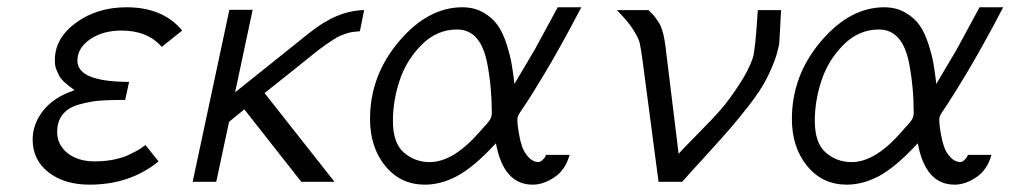

<svg xmlns="http://www.w3.org/2000/svg" viewBox="-20 -500 2779 528"><path d="M69.8 -116.2Q69.8 -159.2 98.9 -196Q127.9 -232.9 185.1 -252Q184.1 -252.9 178.5 -257.1Q172.9 -261.2 170.9 -262.7Q168.9 -264.2 163.6 -268.6Q158.2 -272.9 155 -275.9Q151.9 -278.8 147.5 -284.4Q143.1 -290 141.1 -294.9Q139.2 -299.8 136 -306.4Q132.8 -313 131.8 -320.1Q130.9 -327.1 130.9 -335Q130.9 -395 189 -437.5Q247.1 -480 328.1 -480Q428.2 -480 481 -416L424.8 -371.1Q385.7 -416 314 -416Q263.2 -416 228 -392.1Q192.9 -368.2 192.9 -333Q192.9 -276.9 326.2 -274.9Q332 -274.9 335 -274.9L324.2 -225.1H309.1Q275.9 -225.1 252.4 -223.1Q229 -221.2 199 -213.1Q168.9 -205.1 153.1 -186Q137.2 -167 137.2 -137.2Q137.2 -102.1 165.5 -79.1Q193.8 -56.2 241.2 -56.2Q258.3 -56.2 274.2 -58.1Q290 -60.1 303.5 -63.5Q316.9 -66.9 326.9 -71Q336.9 -75.2 346.9 -80.6Q356.9 -85.9 361.6 -88.4Q366.2 -90.8 373 -96.2L379.9 -101.1L416 -56.2Q337.9 7.8 226.1 7.8Q157.2 7.8 113.5 -26.1Q69.8 -60.1 69.8 -116.2Z M509.8 0 610.8 -473.1H674.8L626.5 -246.1L831.5 -410.2Q907.7 -471.2 981.4 -472.2L969.7 -414.1Q957.5 -413.1 949.7 -412.1Q941.9 -411.1 931.4 -407.5Q920.9 -403.8 914.8 -401.4Q908.7 -398.9 895.8 -390.4Q882.8 -381.8 874.3 -376Q865.7 -370.1 845.7 -354.5Q825.7 -338.9 810.8 -326.4Q795.9 -314 764.9 -289.6Q733.9 -265.1 707.5 -244.1L899.9 0H808.6L651.9 -199.2L609.9 -165L574.7 0Z M997.6 -172.9Q997.6 -292 1077.1 -386Q1156.7 -480 1251.5 -480Q1284.7 -480 1310.1 -465.1Q1335.4 -450.2 1349.6 -429.2Q1363.8 -408.2 1373.3 -378.2Q1382.8 -348.1 1386.7 -325.7Q1390.6 -303.2 1393.6 -278.8Q1394.5 -272 1394.5 -269L1450.7 -363.8L1513.7 -480H1578.6Q1547.9 -420.9 1520.8 -372.6Q1493.7 -324.2 1476.1 -295.2Q1458.5 -266.1 1444.6 -243.7Q1430.7 -221.2 1423.1 -210.2Q1415.5 -199.2 1410.6 -191.7Q1405.8 -184.1 1404.3 -179.9Q1402.8 -175.8 1402.8 -171.9Q1402.8 -167 1403.3 -159.4Q1403.8 -151.9 1407.2 -131.8Q1410.6 -111.8 1416 -96.4Q1421.4 -81.1 1433.1 -68.1Q1444.8 -55.2 1459.5 -54.2Q1465.3 -54.2 1470.9 -59.1Q1476.6 -64 1479.5 -68.8L1481.4 -74.2H1546.4Q1535.2 -33.2 1504.9 -12.7Q1474.6 7.8 1444.8 7.8Q1364.7 7.8 1343.8 -106Q1282.7 -40 1235.8 -15.1Q1191.9 7.8 1148.4 7.8Q1081.5 7.8 1039.6 -43.5Q997.6 -94.7 997.6 -172.9ZM1060.5 -168Q1060.5 -106 1091.1 -80.1Q1121.6 -54.2 1161.6 -54.2Q1226.6 -54.2 1298.8 -137.2Q1302.7 -142.1 1308.1 -147.9Q1313.5 -153.8 1316.2 -156.5Q1318.8 -159.2 1321.8 -163.1Q1324.7 -167 1326.2 -168.9Q1327.6 -170.9 1329.1 -173.8Q1330.6 -176.8 1331.1 -179Q1331.5 -181.2 1332 -183.6Q1332.5 -186 1332.5 -189Q1332.5 -260.7 1319.8 -326.2Q1301.8 -418.9 1236.8 -418.9Q1181.6 -418.9 1139.6 -377Q1097.7 -335 1079.1 -279.1Q1060.5 -223.1 1060.5 -168Z M1676.3 -472.2H1764.2Q1765.1 -470.2 1770.8 -464.6Q1776.4 -459 1777.8 -457.5Q1779.3 -456.1 1783.2 -450.4Q1787.1 -444.8 1788.6 -442.9Q1790 -440.9 1793.2 -435.5Q1796.4 -430.2 1797.9 -426Q1799.3 -421.9 1801.3 -416Q1803.2 -410.2 1804.7 -403.6Q1806.2 -397 1807.6 -388.9Q1809.1 -380.9 1810.1 -372.1L1846.2 -77.1Q1856 -88.4 1899.2 -132.1Q1942.4 -175.8 1962.9 -199.5Q1983.4 -223.1 2010.7 -264.2Q2038.1 -305.2 2050.3 -340.8Q2057.1 -361.8 2064 -472.2H2127.9Q2127 -456.1 2126 -435.1Q2125 -414.1 2124.5 -407Q2124 -399.9 2123.5 -389.4Q2123 -378.9 2121.6 -373.5Q2120.1 -368.2 2118.7 -361.6Q2117.2 -355 2114.3 -345.2Q2103 -312 2086.2 -280Q2069.3 -248 2040.3 -210.9Q2011.2 -173.8 1990.7 -149.9Q1970.2 -126 1924.1 -75.4Q1877.9 -24.9 1856 0H1791L1747.1 -333Q1742.2 -370.1 1738.8 -383.1Q1735.4 -396 1721.2 -418.7Q1707 -441.4 1676.3 -472.2Z M2157.7 -172.9Q2157.7 -292 2237.3 -386Q2316.9 -480 2411.6 -480Q2444.8 -480 2470.2 -465.1Q2495.6 -450.2 2509.8 -429.2Q2523.9 -408.2 2533.4 -378.2Q2543 -348.1 2546.9 -325.7Q2550.8 -303.2 2553.7 -278.8Q2554.7 -272 2554.7 -269L2610.8 -363.8L2673.8 -480H2738.8Q2708 -420.9 2680.9 -372.6Q2653.8 -324.2 2636.2 -295.2Q2618.7 -266.1 2604.7 -243.7Q2590.8 -221.2 2583.3 -210.2Q2575.7 -199.2 2570.8 -191.7Q2565.9 -184.1 2564.5 -179.9Q2563 -175.8 2563 -171.9Q2563 -167 2563.5 -159.4Q2564 -151.9 2567.4 -131.8Q2570.8 -111.8 2576.2 -96.4Q2581.5 -81.1 2593.3 -68.1Q2605 -55.2 2619.6 -54.2Q2625.5 -54.2 2631.1 -59.1Q2636.7 -64 2639.6 -68.8L2641.6 -74.2H2706.5Q2695.3 -33.2 2665 -12.7Q2634.8 7.8 2605 7.8Q2524.9 7.8 2503.9 -106Q2442.9 -40 2396 -15.1Q2352.1 7.8 2308.6 7.8Q2241.7 7.8 2199.7 -43.5Q2157.7 -94.7 2157.7 -172.9ZM2220.7 -168Q2220.7 -106 2251.2 -80.1Q2281.7 -54.2 2321.8 -54.2Q2386.7 -54.2 2459 -137.2Q2462.9 -142.1 2468.3 -147.9Q2473.6 -153.8 2476.3 -156.5Q2479 -159.2 2481.9 -163.1Q2484.9 -167 2486.3 -168.9Q2487.8 -170.9 2489.3 -173.8Q2490.7 -176.8 2491.2 -179Q2491.7 -181.2 2492.2 -183.6Q2492.7 -186 2492.7 -189Q2492.7 -260.7 2480 -326.2Q2461.9 -418.9 2397 -418.9Q2341.8 -418.9 2299.8 -377Q2257.8 -335 2239.3 -279.1Q2220.7 -223.1 2220.7 -168Z"/></svg>

Font: CMU Bright
Style: Oblique
Weight: 500
Italic angle: -12°
Version: Version 0.7.0